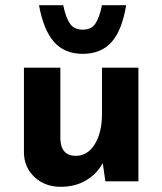

<svg xmlns="http://www.w3.org/2000/svg" viewBox="-20 -697 624 738"><path d="M512 -437V0H385L375 -70Q352 -28 310.5 -3.5Q269 21 213 21Q153 21 113 -16Q73 -53 72 -110V-437H212V-162Q215 -98 271 -98Q317 -98 344.5 -143Q372 -188 372 -259V-437ZM130 -677H223Q233 -629 249 -606Q265 -583 298 -583Q331 -583 346.5 -606Q362 -629 372 -677H465Q449 -580 408.5 -535Q368 -490 298 -490Q228 -490 187.5 -536Q147 -582 130 -677Z"/></svg>

Font: Josefin Sans
Style: Bold
Weight: 700
Designer: Santiago Orozco
Foundry: Typemade
Version: Version 2.000